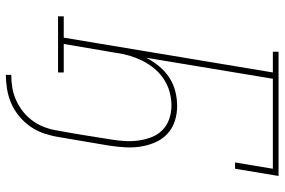

<svg xmlns="http://www.w3.org/2000/svg" viewBox="-174 -600 949 640"><g transform="rotate(90 300.0 -280.5)"><path d="M230 174V156Q251 156 272.5 152.5Q294 149 315 139.5Q336 130 354 115.5Q372 101 385 82Q398 63 405.5 42Q413 21 416 0Q424 -43 431 -86.5Q438 -130 445 -174Q449 -197 450.5 -221Q452 -245 449 -267.5Q446 -290 438 -311Q430 -332 414.5 -347.5Q399 -363 377.5 -370.5Q356 -378 332 -378Q310 -378 287.5 -372Q265 -366 245 -353Q225 -340 209.5 -321.5Q194 -303 183.5 -282Q173 -261 166.5 -239.5Q160 -218 157 -195L127 -19H222V0H35V-19H106L222 -716H153V-735H567L543 -590H522L543 -716H243L173 -294Q185 -317 201.5 -337Q218 -357 239.5 -371Q261 -385 285.5 -391Q310 -397 334 -397Q360 -397 384.5 -389Q409 -381 427 -364Q445 -347 455 -324Q465 -301 469 -276Q473 -251 471.5 -224Q470 -197 466 -171L437 0Q433 24 425 47.5Q417 71 402.5 92Q388 113 368 129.5Q348 146 325 156Q302 166 277.5 170Q253 174 230 174Z"/></g></svg>

Font: Iosevka Etoile Thin Oblique
Style: Regular
Weight: 100
Italic angle: -9°
Designer: Belleve Invis
Foundry: Belleve Invis
Version: Version 15.5.2; ttfautohint (v1.8.4)